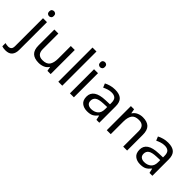

<svg xmlns="http://www.w3.org/2000/svg" viewBox="30 -1769 3017 3017"><g transform="rotate(45 1538.5 -260.0)"><path d="M78 -681Q78 -710 93 -723.5Q108 -737 130 -737Q150 -737 165.5 -723.5Q181 -710 181 -681Q181 -653 165.5 -639Q150 -625 130 -625Q108 -625 93 -639Q78 -653 78 -681ZM22 240Q-3 240 -22 236.5Q-41 233 -55 228V157Q-40 161 -24 164Q-8 167 11 167Q43 167 64 149.5Q85 132 85 83V-536H173V80Q173 155 137 197.5Q101 240 22 240Z M791 -536V0H719L706 -71H702Q676 -29 630 -9.5Q584 10 532 10Q435 10 386 -36.5Q337 -83 337 -185V-536H426V-191Q426 -63 545 -63Q634 -63 668.5 -113Q703 -163 703 -257V-536Z M1049 0H961V-760H1049Z M1264 -737Q1284 -737 1299.5 -723.5Q1315 -710 1315 -681Q1315 -653 1299.5 -639Q1284 -625 1264 -625Q1242 -625 1227 -639Q1212 -653 1212 -681Q1212 -710 1227 -723.5Q1242 -737 1264 -737ZM1307 -536V0H1219V-536Z M1680 -545Q1778 -545 1825 -502Q1872 -459 1872 -365V0H1808L1791 -76H1787Q1752 -32 1713.5 -11Q1675 10 1607 10Q1534 10 1486 -28.5Q1438 -67 1438 -149Q1438 -229 1501 -272.5Q1564 -316 1695 -320L1786 -323V-355Q1786 -422 1757 -448Q1728 -474 1675 -474Q1633 -474 1595 -461.5Q1557 -449 1524 -433L1497 -499Q1532 -518 1580 -531.5Q1628 -545 1680 -545ZM1706 -259Q1606 -255 1567.5 -227Q1529 -199 1529 -148Q1529 -103 1556.5 -82Q1584 -61 1627 -61Q1695 -61 1740 -98.5Q1785 -136 1785 -214V-262Z M2296 -546Q2392 -546 2441 -499.5Q2490 -453 2490 -349V0H2403V-343Q2403 -472 2283 -472Q2194 -472 2160 -422Q2126 -372 2126 -278V0H2038V-536H2109L2122 -463H2127Q2153 -505 2199 -525.5Q2245 -546 2296 -546Z M2859 -545Q2957 -545 3004 -502Q3051 -459 3051 -365V0H2987L2970 -76H2966Q2931 -32 2892.5 -11Q2854 10 2786 10Q2713 10 2665 -28.5Q2617 -67 2617 -149Q2617 -229 2680 -272.5Q2743 -316 2874 -320L2965 -323V-355Q2965 -422 2936 -448Q2907 -474 2854 -474Q2812 -474 2774 -461.5Q2736 -449 2703 -433L2676 -499Q2711 -518 2759 -531.5Q2807 -545 2859 -545ZM2885 -259Q2785 -255 2746.5 -227Q2708 -199 2708 -148Q2708 -103 2735.5 -82Q2763 -61 2806 -61Q2874 -61 2919 -98.5Q2964 -136 2964 -214V-262Z"/></g></svg>

Font: Noto Sans Palmyrene
Style: Regular
Weight: 400
Designer: Monotype Design Team
Foundry: Monotype Imaging Inc.
Version: Version 2.001; ttfautohint (v1.8.4.7-5d5b)